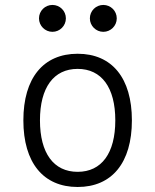

<svg xmlns="http://www.w3.org/2000/svg" viewBox="-20 -744 626 774"><path d="M293 9.8C431.2 9.8 511.7 -87.9 511.7 -258.8C511.7 -429.7 431.2 -527.3 293 -527.3C154.8 -527.3 74.2 -429.7 74.2 -258.8C74.2 -87.9 154.8 9.8 293 9.8ZM293 -51.3C196.3 -51.3 141.1 -126.5 141.1 -258.8C141.1 -391.1 196.3 -466.3 293 -466.3C389.6 -466.3 444.8 -391.1 444.8 -258.8C444.8 -126.5 389.6 -51.3 293 -51.3ZM191.4 -615.7C221.2 -615.7 245.6 -640.1 245.6 -669.9C245.6 -700.2 221.2 -724.1 191.4 -724.1C161.6 -724.1 137.2 -700.2 137.2 -669.9C137.2 -640.1 161.6 -615.7 191.4 -615.7ZM396.5 -615.7C426.3 -615.7 450.7 -640.1 450.7 -669.9C450.7 -700.2 426.3 -724.1 396.5 -724.1C366.7 -724.1 342.3 -700.2 342.3 -669.9C342.3 -640.1 366.7 -615.7 396.5 -615.7Z"/></svg>

Font: Cascadia Code Light
Style: Regular
Weight: 300
Monospace: yes
Designer: Aaron Bell
Foundry: Saja Typeworks
Version: Version 2404.023